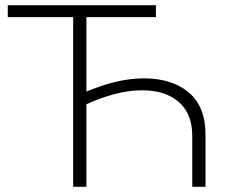

<svg xmlns="http://www.w3.org/2000/svg" viewBox="-20 -720 870 740"><path d="M262 0V-670L277 -654H10V-700H581V-654H298L313 -670V0ZM299 -361Q365 -390 423 -404Q481 -418 535 -418Q642 -418 707 -364Q772 -310 772 -201V0H721V-196Q721 -282 669 -327Q617 -372 527 -372Q427 -372 299 -312Z"/></svg>

Font: Modern
Style: Regular
Weight: 300
Designer: Julieta Ulanovsky
Foundry: Julieta Ulanovsky
Version: Version 8.000